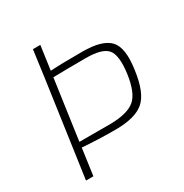

<svg xmlns="http://www.w3.org/2000/svg" viewBox="-161 -817 905 944"><g transform="rotate(-30 292.0 -345.0)"><path d="M197 -690 178 -554Q230 -558 359 -558Q473 -558 514 -513Q555 -468 537 -349Q521 -230 471 -187Q421 -144 309 -144Q212 -144 121 -151L100 0H58L136 -549V-550L155 -690ZM125 -181H306Q400 -183 441 -218Q482 -253 496 -354Q509 -453 480 -487.5Q451 -522 359 -522Q249 -522 173 -520Z"/></g></svg>

Font: Exo 2.0 Extra Light
Style: Italic
Weight: 250
Italic angle: -8°
Designer: Natanael Gama
Version: Version 1.001;PS 001.001;hotconv 1.0.70;makeotf.lib2.5.58329